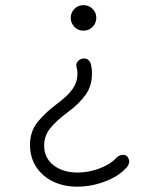

<svg xmlns="http://www.w3.org/2000/svg" viewBox="-20 -569 604 737"><path d="M251.5 -500.5Q251.5 -520.5 265.6 -534.9Q279.8 -549.3 300.3 -549.3Q320.3 -549.3 335 -535.4Q349.6 -521.5 349.6 -500.5Q349.6 -480 335.2 -465.6Q320.8 -451.2 300.3 -451.2Q279.3 -451.2 265.4 -466.1Q251.5 -481 251.5 -500.5ZM470.7 34.7Q479 47.9 474.4 59.8Q469.7 71.8 460.9 79.1Q433.6 108.4 382.1 127.9Q330.6 147.5 275.9 147.5Q223.6 147.5 182.9 127.4Q142.1 107.4 118.7 71.3Q95.2 35.2 95.2 -13.2Q95.2 -64.5 124.5 -100.8Q153.8 -137.2 202.6 -173.3Q240.7 -201.7 259 -228Q277.3 -254.4 277.3 -286.6Q277.3 -299.3 273.9 -311Q270.5 -323.7 278.1 -332.8Q285.6 -341.8 295.4 -343.8Q309.1 -346.2 317.4 -340.1Q325.7 -334 328.6 -323.7Q333 -307.1 333 -286.6Q333 -239.7 309.3 -206.1Q285.6 -172.4 243.7 -141.1Q194.8 -105 172.1 -75.7Q149.4 -46.4 149.4 -10.7Q149.4 37.1 185.5 65.2Q221.7 93.3 277.8 93.3Q321.8 93.3 364.3 76.7Q406.7 60.1 428.7 34.7Q438.5 26.4 451.2 25.4Q463.9 24.4 470.7 34.7Z"/></svg>

Font: Mikhak-DS1-FD Light
Style: Regular
Weight: 300
Designer: Amin Abedi
Version: Version 3.2